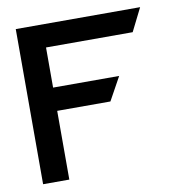

<svg xmlns="http://www.w3.org/2000/svg" viewBox="-70 -644 655 707"><g transform="rotate(-10 258.0 -290.0)"><path d="M35 0H133V-257H332L380 -344H133V-494H457L500 -580H35Z"/></g></svg>

Font: Charger
Style: ExBd
Weight: 400
Designer: Jasper
Foundry: Cannot Into Space Fonts
Version: Version 0.99